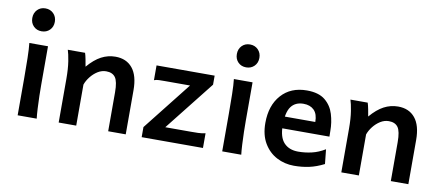

<svg xmlns="http://www.w3.org/2000/svg" viewBox="-56 -766 2250 979"><g transform="rotate(10 1068.5 -277.0)"><path d="M66.9 0Q66.9 0 66.9 -19.8Q66.9 -39.6 66.9 -70.3Q66.9 -101.1 66.9 -134.3Q66.9 -167.5 66.9 -193.8Q66.9 -247.6 65.9 -296.1Q64.9 -344.7 61.5 -373.5H158.2V-173.8Q158.2 -150.4 158.9 -116.9Q159.7 -83.5 161.4 -51.5Q163.1 -19.5 165.5 0ZM112.3 -442.9Q86.9 -442.9 70.6 -459.5Q54.2 -476.1 54.2 -502Q54.2 -527.8 70.6 -544.7Q86.9 -561.5 112.3 -561.5Q137.7 -561.5 154.3 -544.7Q170.9 -527.8 170.9 -502Q170.9 -476.1 154.3 -459.5Q137.7 -442.9 112.3 -442.9Z M279.3 0Q279.3 0 279.3 -24.4Q279.3 -48.8 279.3 -85.7Q279.3 -122.6 279.3 -160.4Q279.3 -198.2 279.3 -225.1Q279.3 -278.8 273.2 -316.7Q267.1 -354.5 260.7 -373.5H350.1Q354 -362.3 358.4 -339.6Q362.8 -316.9 364.7 -304.2Q399.4 -344.7 433.8 -362.8Q468.3 -380.9 506.8 -380.9Q563.5 -380.9 595 -342.5Q626.5 -304.2 626.5 -228.5Q626.5 -210.4 626.5 -181.9Q626.5 -153.3 626.5 -122.1Q626.5 -90.8 626.5 -63Q626.5 -35.2 626.5 -17.6Q626.5 0 626.5 0H535.6Q535.6 0 535.6 -23.7Q535.6 -47.4 535.6 -81.8Q535.6 -116.2 535.6 -149.2Q535.6 -182.1 535.6 -201.2Q535.6 -257.8 520.5 -278.6Q505.4 -299.3 473.1 -299.3Q450.2 -299.3 429.4 -286.4Q408.7 -273.4 393.1 -253.4Q377.4 -233.4 370.1 -212.4V0Z M709 0V-52.2L906.2 -302.2H776.9Q760.7 -302.2 745.6 -301.8Q730.5 -301.3 720.2 -296.9V-373.5H1021V-326.7L818.8 -70.8H950.7Q969.2 -70.8 988.5 -71.3Q1007.8 -71.8 1026.4 -76.2V0Z M1126 0Q1126 0 1126 -19.8Q1126 -39.6 1126 -70.3Q1126 -101.1 1126 -134.3Q1126 -167.5 1126 -193.8Q1126 -247.6 1125 -296.1Q1124 -344.7 1120.6 -373.5H1217.3V-173.8Q1217.3 -150.4 1218 -116.9Q1218.8 -83.5 1220.5 -51.5Q1222.2 -19.5 1224.6 0ZM1171.4 -442.9Q1146 -442.9 1129.6 -459.5Q1113.3 -476.1 1113.3 -502Q1113.3 -527.8 1129.6 -544.7Q1146 -561.5 1171.4 -561.5Q1196.8 -561.5 1213.4 -544.7Q1230 -527.8 1230 -502Q1230 -476.1 1213.4 -459.5Q1196.8 -442.9 1171.4 -442.9Z M1498 8.8Q1450.2 8.8 1408.9 -12.7Q1367.7 -34.2 1342.5 -76.7Q1317.4 -119.1 1317.4 -181.2Q1317.4 -272 1366 -326.4Q1414.6 -380.9 1498 -380.9Q1559.1 -380.9 1592.3 -353.8Q1625.5 -326.7 1638.2 -284.7Q1650.9 -242.7 1650.9 -198.7Q1650.9 -193.4 1651.1 -183.6Q1651.4 -173.8 1651.4 -168.9H1373V-230H1567.4Q1567.4 -271 1547.4 -291Q1527.3 -311 1492.7 -311Q1450.2 -311 1428.5 -281.5Q1406.7 -252 1406.7 -184.6Q1406.7 -123 1433.3 -94.5Q1460 -65.9 1507.3 -65.9Q1543 -65.9 1577.4 -74Q1611.8 -82 1645.5 -102.5L1653.3 -27.3Q1613.8 -7.3 1577.1 0.7Q1540.5 8.8 1498 8.8Z M1742.7 0Q1742.7 0 1742.7 -24.4Q1742.7 -48.8 1742.7 -85.7Q1742.7 -122.6 1742.7 -160.4Q1742.7 -198.2 1742.7 -225.1Q1742.7 -278.8 1736.6 -316.7Q1730.5 -354.5 1724.1 -373.5H1813.5Q1817.4 -362.3 1821.8 -339.6Q1826.2 -316.9 1828.1 -304.2Q1862.8 -344.7 1897.2 -362.8Q1931.6 -380.9 1970.2 -380.9Q2026.9 -380.9 2058.3 -342.5Q2089.8 -304.2 2089.8 -228.5Q2089.8 -210.4 2089.8 -181.9Q2089.8 -153.3 2089.8 -122.1Q2089.8 -90.8 2089.8 -63Q2089.8 -35.2 2089.8 -17.6Q2089.8 0 2089.8 0H1999Q1999 0 1999 -23.7Q1999 -47.4 1999 -81.8Q1999 -116.2 1999 -149.2Q1999 -182.1 1999 -201.2Q1999 -257.8 1983.9 -278.6Q1968.8 -299.3 1936.5 -299.3Q1913.6 -299.3 1892.8 -286.4Q1872.1 -273.4 1856.4 -253.4Q1840.8 -233.4 1833.5 -212.4V0Z"/></g></svg>

Font: Harmattan SemiBold
Style: Regular
Weight: 600
Designer: George W. Nuss III and SIL International
Foundry: SIL International
Version: Version 4.000